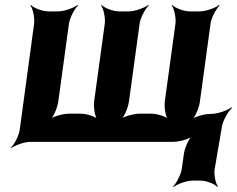

<svg xmlns="http://www.w3.org/2000/svg" viewBox="-20 -574 959 777"><path d="M216 -528H175C151 -528 116 -542 105 -554L103 -552C113 -539 121 -502 118 -478L60 -50C57 -26 38 11 24 24L25 26C40 14 79 0 103 0H681C705 0 746 -11 760 -24L759 -26C744 -14 727 26 724 50L716 107C713 131 694 168 680 181L682 183C697 171 735 157 759 157H792C814 157 849 170 859 182L862 180C852 168 845 131 849 109L878 -61C882 -86 904 -125 919 -137L917 -140C901 -127 860 -113 835 -113H832C808 -113 767 -102 753 -89L755 -87C770 -99 786 -139 789 -163L832 -478C835 -502 855 -539 869 -552L867 -554C852 -542 813 -528 789 -528H747C723 -528 688 -542 677 -554L675 -552C685 -539 693 -502 690 -478L647 -164C644 -140 650 -100 661 -88L663 -90C653 -103 615 -114 591 -114H546C522 -114 480 -103 466 -90L468 -88C483 -100 499 -140 502 -164L545 -478C548 -502 568 -539 582 -552L580 -554C565 -542 526 -528 502 -528H461C437 -528 402 -542 391 -554L389 -552C399 -539 407 -502 404 -478L361 -164C358 -140 364 -100 375 -88L377 -90C367 -103 329 -114 305 -114H260C236 -114 194 -103 180 -90L182 -88C197 -100 213 -140 216 -164L259 -478C262 -502 282 -539 296 -552L294 -554C279 -542 240 -528 216 -528Z"/></svg>

Font: Asimov
Style: EdgeIt
Weight: 500
Designer: Google
Version: Version 2.000980: 2014